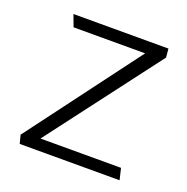

<svg xmlns="http://www.w3.org/2000/svg" viewBox="-95 -574 645 663"><g transform="rotate(20 227.5 -242.5)"><path d="M418 -453 106 -42H402L412 0H45L37 -31L345 -442H82L66 -485H415Z"/></g></svg>

Font: Palanquin ExtraLight
Style: Regular
Weight: 275
Designer: Pria Ravichandran
Version: Version 1.001